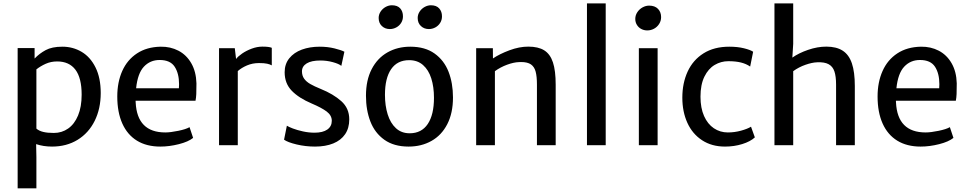

<svg xmlns="http://www.w3.org/2000/svg" viewBox="-20 -832 5549 1100"><path d="M557.1 -298.8Q557.1 -209.5 522.5 -139.6Q487.8 -69.8 424.6 -31Q361.3 7.8 278.3 7.8Q228.5 7.8 187 -6.3L188.5 67.9V247.1H81.1V-556.6H178.2V-496.6Q205.6 -525.4 241.7 -544.9Q277.8 -564.5 337.4 -564.5Q397.9 -564.5 447.8 -534.9Q497.6 -505.4 527.3 -445.6Q557.1 -385.7 557.1 -298.8ZM307.6 -480Q272 -480 241.9 -466.6Q211.9 -453.1 188.5 -434.6V-95.2Q203.6 -82 227.8 -76.2Q252 -70.3 288.6 -70.3Q334.5 -70.3 370.6 -95.7Q406.7 -121.1 427.2 -170.4Q447.8 -219.7 447.8 -289.6Q447.8 -385.7 411.9 -432.9Q376 -480 307.6 -480Z M1100.1 -254.9H756.8Q757.3 -251.5 757.3 -245.1Q765.6 -73.2 927.2 -73.2Q956.5 -73.2 1001.5 -82.5Q1046.4 -91.8 1065.9 -103.5L1086.4 -42Q1059.6 -20 1004.9 -6.1Q950.2 7.8 898.4 7.8Q819.8 7.8 764.6 -26.1Q709.5 -60.1 680.7 -124.5Q651.9 -189 651.9 -279.3Q651.9 -361.3 680.4 -425.3Q709 -489.3 764.9 -526.1Q820.8 -563 900.4 -564.5Q956.5 -565.4 1002.4 -541.5Q1048.3 -517.6 1075.9 -469.7Q1103.5 -421.9 1105.5 -354.5Q1105.5 -314.9 1104.5 -293.2Q1103.5 -271.5 1100.1 -254.9ZM1005.9 -349.1Q1005.9 -411.1 980.7 -449.7Q955.6 -488.3 894.5 -488.3Q840.3 -488.3 804.4 -450Q768.6 -411.6 759.8 -326.2H1004.9Q1005.9 -341.8 1005.9 -349.1Z M1537.1 -558.1V-457.5Q1526.9 -463.4 1510.5 -467Q1494.1 -470.7 1463.9 -470.7Q1426.8 -470.7 1395.3 -457.3Q1363.8 -443.8 1342.3 -424.8V0H1234.9V-555.7H1325.2L1332.5 -494.1Q1343.3 -508.8 1367.4 -525.4Q1391.6 -542 1422.6 -553.5Q1453.6 -564.9 1482.9 -564.9Q1522 -564.9 1537.1 -558.1Z M1781.7 -71.8Q1829.6 -71.8 1855.2 -89.8Q1880.9 -107.9 1880.9 -140.1Q1880.9 -170.9 1851.8 -192.9Q1822.8 -214.8 1766.1 -238.8Q1692.4 -270 1651.6 -312Q1610.8 -354 1610.8 -418Q1610.8 -465.3 1637.5 -498.3Q1664.1 -531.2 1709.5 -547.9Q1754.9 -564.5 1812 -564.5Q1856.9 -564.5 1896.5 -554.7Q1936 -544.9 1953.1 -535.6L1935.5 -454.6Q1921.9 -466.3 1887.2 -475.8Q1852.5 -485.4 1815.4 -485.4Q1764.2 -485.4 1737.1 -468.8Q1710 -452.1 1710 -423.3Q1710 -398.9 1722.4 -381.3Q1734.9 -363.8 1757.8 -350.6Q1780.8 -337.4 1817.9 -322.3Q1889.2 -293.5 1935.1 -252.7Q1981 -211.9 1981 -147.9Q1981 -98.1 1957.3 -63.2Q1933.6 -28.3 1889.4 -10.3Q1845.2 7.8 1784.7 7.8Q1730.5 7.8 1679.4 -4.4Q1628.4 -16.6 1607.4 -31.7L1623.5 -111.8Q1632.8 -105.5 1657.7 -95.9Q1682.6 -86.4 1715.8 -79.1Q1749 -71.8 1781.7 -71.8Z M2225.1 -801.8Q2256.8 -801.8 2272.7 -784.2Q2288.6 -766.6 2288.6 -738.3Q2288.6 -717.3 2278.1 -700.7Q2267.6 -684.1 2250.2 -674.8Q2232.9 -665.5 2213.4 -665.5Q2186 -665.5 2167.7 -682.9Q2149.4 -700.2 2149.4 -729Q2149.4 -748.5 2160.4 -765.4Q2171.4 -782.2 2189 -792Q2206.5 -801.8 2225.1 -801.8ZM2448.7 -801.8Q2480 -801.8 2496.1 -783.9Q2512.2 -766.1 2512.2 -738.3Q2512.2 -717.3 2501.7 -700.7Q2491.2 -684.1 2473.9 -674.8Q2456.5 -665.5 2437 -665.5Q2409.7 -665.5 2391.4 -682.9Q2373 -700.2 2373 -729Q2373 -748.5 2384 -765.4Q2395 -782.2 2412.6 -792Q2430.2 -801.8 2448.7 -801.8ZM2330.6 -564.5Q2415 -564.5 2469.7 -525.4Q2524.4 -486.3 2549.8 -420.9Q2575.2 -355.5 2575.2 -273.4Q2575.2 -184.1 2542.5 -120.6Q2509.8 -57.1 2452.1 -24.7Q2394.5 7.8 2320.8 7.8Q2236.8 7.8 2182.1 -31.2Q2127.4 -70.3 2102.1 -135.7Q2076.7 -201.2 2076.7 -283.2Q2076.7 -372.6 2109.4 -435.8Q2142.1 -499 2199.7 -531.7Q2257.3 -564.5 2330.6 -564.5ZM2324.2 -487.3Q2256.3 -487.3 2220.9 -435.8Q2185.5 -384.3 2185.5 -288.6Q2185.5 -226.6 2201.2 -176.5Q2216.8 -126.5 2248.5 -97.4Q2280.3 -68.4 2327.1 -68.4Q2395 -68.4 2430.7 -121.6Q2466.3 -174.8 2466.3 -271.5Q2466.3 -334 2450.9 -382.6Q2435.5 -431.2 2403.8 -459.2Q2372.1 -487.3 2324.2 -487.3Z M2803.7 -555.7 2804.2 -497.1Q2842.3 -522.9 2898.7 -543.9Q2955.1 -564.9 3006.3 -564.9Q3064 -564.9 3098.1 -543.5Q3132.3 -522 3147.9 -474.6Q3163.6 -427.2 3163.6 -346.7V0H3056.2V-347.2Q3056.2 -394 3048.8 -421.6Q3041.5 -449.2 3022 -462.9Q3002.4 -476.6 2965.3 -476.6Q2956.5 -476.6 2952.1 -476.1Q2922.9 -475.1 2885 -461.2Q2847.2 -447.3 2815.4 -424.3V0H2708V-555.7Z M3450.2 -812.5V0H3342.8V-812.5Z M3747.6 -555.7V0H3640.1V-555.7ZM3698.7 -799.8Q3731.9 -799.8 3749.8 -781.2Q3767.6 -762.7 3767.6 -733.9Q3767.6 -712.4 3756.3 -694.8Q3745.1 -677.2 3727.1 -667.5Q3709 -657.7 3688.5 -657.7Q3669.9 -657.7 3654.3 -665.8Q3638.7 -673.8 3629.2 -689Q3619.6 -704.1 3619.6 -723.6Q3619.6 -744.1 3631.1 -761.7Q3642.6 -779.3 3661.1 -789.6Q3679.7 -799.8 3698.7 -799.8Z M4294.9 -535.6 4277.8 -450.7Q4255.4 -466.3 4225.1 -473.9Q4194.8 -481.4 4152.8 -481.4Q4110.8 -481.4 4074.5 -460Q4038.1 -438.5 4015.6 -392.8Q3993.2 -347.2 3993.2 -277.8Q3993.2 -213.4 4013.7 -167.2Q4034.2 -121.1 4069.8 -97.2Q4105.5 -73.2 4149.9 -73.2Q4188.5 -73.2 4225.1 -83.3Q4261.7 -93.3 4282.7 -106L4304.7 -44.9Q4278.8 -21 4232.4 -6.6Q4186 7.8 4133.8 7.8Q4057.6 7.8 4002.2 -28.6Q3946.8 -64.9 3918 -128.4Q3889.2 -191.9 3889.2 -272.5Q3889.2 -356 3919.7 -422.1Q3950.2 -488.3 4010.7 -526.4Q4071.3 -564.5 4158.2 -564.5Q4205.6 -564.5 4242.2 -555.4Q4278.8 -546.4 4294.9 -535.6Z M4877.4 -339.4V0H4770V-347.2Q4770 -394.5 4760.5 -422.9Q4751 -451.2 4727.3 -464.1Q4703.6 -477.1 4661.6 -475.1Q4632.3 -474.1 4594.2 -460.7Q4556.2 -447.3 4524.4 -424.3V0H4417V-812.5H4524.4V-580.6L4519.5 -502Q4555.7 -527.8 4609.6 -546.4Q4663.6 -564.9 4713.9 -564.9Q4772 -564.9 4807.9 -541.7Q4843.8 -518.6 4860.6 -469Q4877.4 -419.4 4877.4 -339.4Z M5456.1 -254.9H5112.8Q5113.3 -251.5 5113.3 -245.1Q5121.6 -73.2 5283.2 -73.2Q5312.5 -73.2 5357.4 -82.5Q5402.3 -91.8 5421.9 -103.5L5442.4 -42Q5415.5 -20 5360.8 -6.1Q5306.2 7.8 5254.4 7.8Q5175.8 7.8 5120.6 -26.1Q5065.4 -60.1 5036.6 -124.5Q5007.8 -189 5007.8 -279.3Q5007.8 -361.3 5036.4 -425.3Q5064.9 -489.3 5120.8 -526.1Q5176.8 -563 5256.3 -564.5Q5312.5 -565.4 5358.4 -541.5Q5404.3 -517.6 5431.9 -469.7Q5459.5 -421.9 5461.4 -354.5Q5461.4 -314.9 5460.4 -293.2Q5459.5 -271.5 5456.1 -254.9ZM5361.8 -349.1Q5361.8 -411.1 5336.7 -449.7Q5311.5 -488.3 5250.5 -488.3Q5196.3 -488.3 5160.4 -450Q5124.5 -411.6 5115.7 -326.2H5360.8Q5361.8 -341.8 5361.8 -349.1Z"/></svg>

Font: Merriweather Sans
Style: Regular
Weight: 400
Designer: Eben Sorkin
Foundry: Eben Sorkin
Version: Version 1.006; ttfautohint (v1.4.1) -l 6 -r 50 -G 0 -x 11 -H